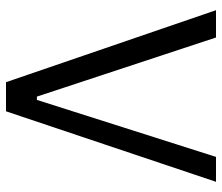

<svg xmlns="http://www.w3.org/2000/svg" viewBox="-70 -670 740 640"><g transform="rotate(90 300.0 -350.0)"><path d="M302 -103H313L503 -700H586L351 0H254L14 -700H105Z"/></g></svg>

Font: PT Mono
Style: Regular
Weight: 400
Monospace: yes
Designer: A.Korolkova, I.Chaeva
Foundry: ParaType Ltd
Version: Version 1.001W OFL